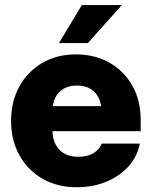

<svg xmlns="http://www.w3.org/2000/svg" viewBox="-20 -748 614 779"><path d="M292 11.7Q212.4 11.7 152.3 -22.9Q92.3 -57.6 58.6 -118.4Q24.9 -179.2 24.9 -257.8Q24.9 -336.4 58.6 -397.2Q92.3 -458 151.6 -492.7Q210.9 -527.3 287.6 -527.3Q365.2 -527.3 424.6 -493.4Q483.9 -459.5 517.3 -399.7Q550.8 -339.8 550.8 -261.7V-215.8H192.9Q194.3 -167.5 221.9 -139.6Q249.5 -111.8 298.3 -111.8Q334 -111.8 358.9 -126.5Q383.8 -141.1 392.6 -165.5H547.4Q537.6 -113.8 502 -73.7Q466.3 -33.7 411.9 -11Q357.4 11.7 292 11.7ZM194.3 -317.4H390.1Q384.8 -356.4 359.1 -378.7Q333.5 -400.9 292 -400.9Q251 -400.9 225.3 -378.7Q199.7 -356.4 194.3 -317.4ZM219.2 -573.2 312 -727.5H474.6L336.4 -573.2Z"/></svg>

Font: Inter Display Extra Bold
Style: Regular
Weight: 800
Designer: Rasmus Andersson
Foundry: rsms
Version: Version 4.000;git-4fc901f